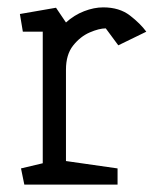

<svg xmlns="http://www.w3.org/2000/svg" viewBox="-20 -501 426 521"><path d="M46 0 37 -44 96 -58V-415H42L34 -463L132 -480L159 -440Q181 -460 208 -470.5Q235 -481 260 -481Q304 -481 332.5 -459Q361 -437 377 -415L301 -378L267 -424Q249 -424 223.5 -413Q198 -402 178.5 -377.5Q159 -353 159 -312V-64L299 -44V0Z"/></svg>

Font: Kreon Light Light
Style: Regular
Weight: 300
Version: Version 2.002